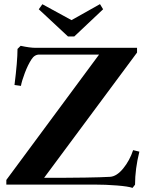

<svg xmlns="http://www.w3.org/2000/svg" viewBox="-20 -895 707 931"><path d="M309.6 -718.3 168 -850.1 185.5 -874.5 326.7 -797.4 464.8 -875 480 -850.1 340.3 -718.3ZM622.6 16.1Q602.1 8.8 547.6 4.4Q493.2 0 436.5 0H10.7V-22.5L460.4 -630.4H170.4Q147.5 -630.4 132.8 -607.4Q115.2 -580.6 100.3 -541Q85.4 -501.5 81.5 -478.5L50.3 -482.9Q64.9 -598.6 64.9 -657.7L80.1 -672.9Q124.5 -663.1 152.8 -663.1H644.5V-640.1L193.8 -32.7Q431.6 -32.7 513.7 -37.6Q545.9 -39.6 577.4 -78.1Q608.9 -116.7 625.5 -167L655.8 -159.7Q634.8 -75.7 634.8 0.5Z"/></svg>

Font: Elstob 18pt
Style: Bold
Weight: 700
Designer: Peter S. Baker
Version: Version 1.015